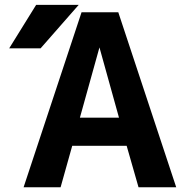

<svg xmlns="http://www.w3.org/2000/svg" viewBox="-20 -784 779 806"><path d="M283.2 -171.9 234.4 2H79.1L322.3 -732.4H476.6L719.7 2H561.5L511.7 -171.9ZM315.4 -290H479.5L397.5 -585ZM131.8 -763.7H310.5L150.4 -581.1H18.6Z"/></svg>

Font: Nasu
Style: Bold
Weight: 700
Designer: Ryoko NISHIZUKA (kana &amp; ideographs); Paul D. Hunt (Latin, Greek &amp; Cyrillic); Wenlong ZHANG (bopomofo); Sandoll C
Version: Version 2014.1215